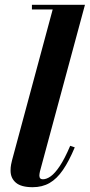

<svg xmlns="http://www.w3.org/2000/svg" viewBox="-20 -770 374 800"><path d="M116 10Q68 10 46 -9Q24 -28 24 -59Q24 -73 26.2 -84.5Q28.5 -96 30.5 -103.5L199.5 -730.5H113V-750H334L146.5 -56Q145.5 -51.5 144.8 -47Q144 -42.5 144 -39Q144 -23 158.5 -23Q174 -23 191.5 -35.5Q209 -48 229.2 -78.2Q249.5 -108.5 272.5 -162.5L291.5 -156Q267.5 -98.5 242.2 -61.8Q217 -25 186.5 -7.5Q156 10 116 10Z"/></svg>

Font: Bodoni Moda 11pt
Style: Bold Italic
Weight: 700
Italic angle: -13°
Designer: Owen Earl
Foundry: indestructible type
Version: Version 2.004